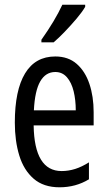

<svg xmlns="http://www.w3.org/2000/svg" viewBox="-20 -786 458 816"><path d="M215 -546Q270 -546 306 -514.5Q342 -483 360 -429.5Q378 -376 378 -309V-253H123Q126 -59 242 -59Q271 -59 299.5 -68Q328 -77 358 -96V-24Q302 10 233 10Q165 10 123 -26.5Q81 -63 62 -125Q43 -187 43 -265Q43 -402 86.5 -474Q130 -546 215 -546ZM215 -480Q174 -480 151 -440Q128 -400 124 -317H302Q302 -361 293 -398Q284 -435 264.5 -457.5Q245 -480 215 -480ZM342 -757Q330 -736 306 -707.5Q282 -679 255.5 -651.5Q229 -624 208 -606H156V-617Q214 -699 245 -766H342Z"/></svg>

Font: Noto Sans Ethiopic ExtraCondensed
Style: Regular
Weight: 400
Width: 2
Designer: Monotype Design Team
Foundry: Monotype Imaging Inc.
Version: Version 2.102; ttfautohint (v1.8.4.7-5d5b)